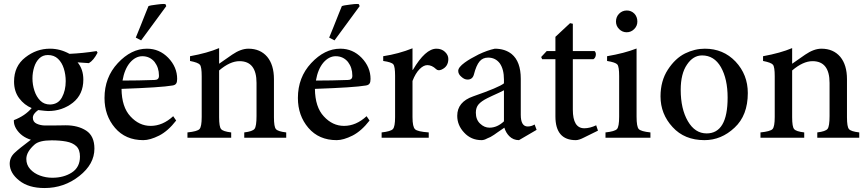

<svg xmlns="http://www.w3.org/2000/svg" viewBox="-20 -696 4384 970"><path d="M140 -150Q103 -165 77 -199.5Q51 -234 51 -284Q51 -362 108 -406Q164 -450 232 -450H233Q284 -450 331 -424Q399 -427 468 -438L473 -430Q453 -391 429 -377L372 -381Q401 -346 401 -294Q401 -219 348 -177Q294 -135 223 -135Q213 -135 173 -140Q146 -121 146 -101Q146 -80 165.5 -71Q185 -62 209 -62Q219 -62 240 -62Q261 -62 282 -62.5Q303 -63 312 -63Q374 -63 415.5 -36Q457 -9 457 55Q457 133 381 193Q304 254 205 254Q124 254 77 216Q30 179 29 132Q29 99 54 76Q76 55 136 10Q87 -5 62 -45Q50 -65 50 -84Q50 -86 50 -89Q107 -111 140 -150ZM312 -286Q312 -319 302.5 -349.5Q293 -380 273 -399Q253 -418 222 -418Q196 -418 178.5 -401Q161 -384 152.5 -356.5Q144 -329 144 -300Q144 -268 154 -237.5Q164 -207 183.5 -187.5Q203 -168 233 -168Q274 -169 293 -204Q312 -239 312 -286ZM384 95Q384 60 365.5 42.5Q347 25 314.5 19Q282 13 241 13Q179 13 155 34Q113 71 113 107Q113 137 132.5 158.5Q152 180 182 191Q212 202 244 202Q302 202 343 175.5Q384 149 384 95Z M693 -492 666 -506Q674 -524 688 -560Q702 -595 715 -628L730 -665Q738 -669 773 -673Q795 -676 807 -676Q813 -676 816 -675L820 -665ZM855 -109 870 -87Q829 -34 784 -11Q738 12 704 12Q614 12 561 -50Q508 -112 508 -201Q508 -305 575 -377Q643 -450 722 -450H723Q785 -450 830 -404Q875 -357 875 -297Q875 -281 870 -274Q865 -266 851 -264Q794 -254 594 -247Q595 -155 639 -108Q683 -60 741 -60Q802 -60 855 -109ZM699 -412Q665 -412 637 -380Q609 -347 599 -289Q678 -289 760 -292Q783 -292 783 -312Q783 -314 783 -315Q783 -354 761 -383Q737 -412 699 -412Z M1426 0H1214V-27Q1256 -32 1266 -45Q1276 -58 1276 -110V-277Q1276 -387 1190 -387Q1142 -387 1087 -340V-104Q1087 -55 1097 -44Q1106 -32 1148 -27V0H927V-27Q977 -32 988 -44Q999 -56 999 -105V-311Q999 -358 990 -369Q981 -380 940 -388V-412Q1028 -428 1087 -453V-374Q1150 -418 1153 -420Q1197 -450 1235 -450Q1295 -450 1330 -409Q1364 -368 1364 -296V-104Q1364 -55 1374 -44Q1383 -32 1426 -27Z M1670 -492 1643 -506Q1651 -524 1665 -560Q1679 -595 1692 -628L1707 -665Q1715 -669 1750 -673Q1772 -676 1784 -676Q1790 -676 1793 -675L1797 -665ZM1832 -109 1847 -87Q1806 -34 1761 -11Q1715 12 1681 12Q1591 12 1538 -50Q1485 -112 1485 -201Q1485 -305 1552 -377Q1620 -450 1699 -450H1700Q1762 -450 1807 -404Q1852 -357 1852 -297Q1852 -281 1847 -274Q1842 -266 1828 -264Q1771 -254 1571 -247Q1572 -155 1616 -108Q1660 -60 1718 -60Q1779 -60 1832 -109ZM1676 -412Q1642 -412 1614 -380Q1586 -347 1576 -289Q1655 -289 1737 -292Q1760 -292 1760 -312Q1760 -314 1760 -315Q1760 -354 1738 -383Q1714 -412 1676 -412Z M2064 -343H2066Q2129 -450 2185 -450Q2211 -450 2228 -434Q2245 -418 2245 -398Q2245 -359 2210 -344Q2193 -337 2183 -347Q2162 -367 2139 -367Q2120 -367 2100 -347Q2079 -326 2064 -287V-104Q2064 -55 2077 -43Q2089 -31 2146 -27V0H1908V-27Q1954 -32 1965 -44Q1976 -56 1976 -104V-313Q1976 -360 1967 -371Q1958 -382 1916 -388V-412Q1994 -424 2064 -452Z M2691 -40 2602 12Q2573 12 2553 -8Q2536 -25 2528 -51Q2525 -49 2512 -40Q2498 -30 2493 -27Q2487 -23 2476 -15Q2464 -7 2458 -4Q2451 -1 2442 3Q2433 8 2426 10Q2419 12 2413 12Q2360 12 2325 -26Q2290 -63 2290 -111Q2290 -181 2370 -209Q2502 -255 2526 -275V-294Q2526 -346 2505 -376Q2483 -405 2446 -405Q2419 -405 2403 -386Q2386 -366 2374 -319Q2367 -294 2342 -294Q2326 -294 2311 -308Q2295 -321 2295 -338Q2295 -356 2328 -380Q2354 -399 2398 -421Q2442 -442 2480 -450Q2531 -450 2565 -423Q2611 -385 2611 -298V-116Q2611 -57 2646 -57Q2664 -57 2681 -67ZM2526 -83V-240Q2517 -235 2502 -228Q2486 -220 2467 -212Q2448 -203 2442 -200Q2412 -185 2398 -169Q2384 -153 2384 -127Q2384 -91 2406 -71Q2427 -51 2453 -51Q2492 -51 2526 -83Z M3001 -36 2930 -1Q2905 12 2889 12Q2786 12 2786 -108V-397H2719L2714 -408L2742 -438H2786V-510L2860 -579L2874 -576V-438H2984Q2992 -430 2990 -417Q2988 -403 2978 -397H2874V-142Q2874 -48 2932 -48Q2960 -48 2992 -63Z M3146 -533Q3124 -533 3108 -549Q3092 -565 3092 -587Q3092 -611 3108 -627Q3124 -643 3147 -643Q3169 -643 3185 -627Q3200 -611 3200 -587Q3200 -565 3184 -549Q3168 -533 3146 -533ZM3266 0H3039V-27Q3086 -32 3097 -44Q3108 -56 3108 -107V-312Q3108 -359 3099 -370Q3090 -381 3047 -388V-412Q3135 -427 3196 -451V-107Q3196 -56 3207 -44Q3218 -32 3266 -27Z M3541 -450Q3634 -450 3696 -385Q3758 -319 3758 -226Q3758 -113 3691 -51Q3624 12 3539 12Q3438 12 3378 -54Q3317 -120 3317 -209Q3317 -287 3354 -344Q3391 -401 3441 -426Q3490 -450 3541 -450ZM3527 -416Q3482 -416 3451 -370Q3419 -324 3419 -242Q3419 -146 3455 -84Q3491 -22 3550 -22Q3656 -22 3656 -203Q3656 -297 3622 -357Q3588 -416 3527 -416Z M4321 0H4109V-27Q4151 -32 4161 -45Q4171 -58 4171 -110V-277Q4171 -387 4085 -387Q4037 -387 3982 -340V-104Q3982 -55 3992 -44Q4001 -32 4043 -27V0H3822V-27Q3872 -32 3883 -44Q3894 -56 3894 -105V-311Q3894 -358 3885 -369Q3876 -380 3835 -388V-412Q3923 -428 3982 -453V-374Q4045 -418 4048 -420Q4092 -450 4130 -450Q4190 -450 4225 -409Q4259 -368 4259 -296V-104Q4259 -55 4269 -44Q4278 -32 4321 -27Z"/></svg>

Font: Shafarik
Style: Regular
Weight: 400
Version: Version 1.001; ttfautohint (v1.8.4.7-5d5b)